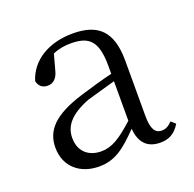

<svg xmlns="http://www.w3.org/2000/svg" viewBox="-76 -883 515 511"><g transform="rotate(-20 182.0 -627.5)"><path d="M124 -449C170 -449 198 -472 239 -514C242 -475 261 -453 299 -453C321 -453 340 -461 355 -486L343 -497C332 -486 324 -482 313 -482C295 -482 285 -496 285 -533V-690C285 -773 250 -806 178 -806C108 -806 57 -773 41 -721C44 -706 54 -698 69 -698C84 -698 96 -708 101 -729L113 -773C132 -781 148 -783 164 -783C216 -783 238 -763 238 -692V-670C209 -663 177 -654 145 -644C61 -618 31 -584 31 -536C31 -481 71 -449 124 -449ZM238 -537C197 -500 173 -485 143 -485C111 -485 82 -503 82 -545C82 -577 101 -604 157 -626L238 -649Z"/></g></svg>

Font: Noto Serif CJK SC ExtraLight
Style: Regular
Weight: 200
Designer: Ryoko NISHIZUKA 西塚涼子 (kana & ideographs); Frank Grießhammer (Latin, Greek & Cyrillic); Wenlong ZHANG 张文龙 (bopomofo); San
Foundry: Adobe
Version: Version 2.001;hotconv 1.1.0;makeotfexe 2.6.0